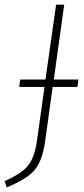

<svg xmlns="http://www.w3.org/2000/svg" viewBox="-49 -702 363 828"><path d="M289 -359 285 -327H178L145 -88Q133 -8 100.5 31Q68 70 -20 106L-29 79Q44 47 72 12Q100 -23 110 -93L143 -327H34L38 -359H147L193 -682H228L183 -359Z"/></svg>

Font: Fira Sans UltraLight
Style: Italic
Weight: 200
Italic angle: -8°
Designer: Carrois Corporate & Edenspiekermann AG
Foundry: Carrois Corporate GbR & Edenspiekermann AG
Version: Version 4.203;PS 004.203;hotconv 1.0.88;makeotf.lib2.5.64775